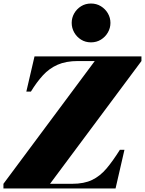

<svg xmlns="http://www.w3.org/2000/svg" viewBox="-74 -1070 824 1090"><path d="M-54.5 0V-26.5L464 -723.5H369Q300.5 -723.5 253 -702.5Q205.5 -681.5 169.8 -642.5Q134 -603.5 101.5 -550H75.5L122 -750H729V-723.5L210 -26.5H335Q403.5 -26.5 449 -48.5Q494.5 -70.5 530.8 -113.5Q567 -156.5 606.5 -219.5H632.5L582 0ZM442.5 -829.5Q411 -829.5 386.2 -845Q361.5 -860.5 347.2 -885.8Q333 -911 333 -940Q333 -969 347.2 -994Q361.5 -1019 386.2 -1034.5Q411 -1050 442.5 -1050Q474 -1050 499 -1034.5Q524 -1019 538.5 -994Q553 -969 553 -940Q553 -911 538.5 -885.8Q524 -860.5 499 -845Q474 -829.5 442.5 -829.5Z"/></svg>

Font: Bodoni Moda 9pt Black
Style: Italic
Weight: 900
Italic angle: -13°
Designer: Owen Earl
Foundry: indestructible type
Version: Version 2.004